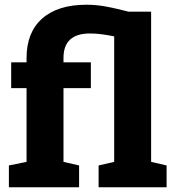

<svg xmlns="http://www.w3.org/2000/svg" viewBox="-20 -792 744 812"><path d="M17.6 0V-92.3L92.3 -107.4V-419.4H27.3V-528.3H92.3V-546.9Q92.3 -654.8 158.2 -713.4Q224.1 -772 345.2 -772Q386.7 -772 428 -764.4Q469.2 -756.8 523.4 -742.7H619.1V-107.4L684.6 -92.3V0H397V-92.3L462.9 -107.4V-638.2Q434.1 -644 409.4 -647.2Q384.8 -650.4 360.4 -650.4Q248.5 -650.4 248.5 -546.9V-528.3H364.3V-419.4H248.5V-107.4L314.5 -92.3V0Z"/></svg>

Font: Roboto Slab ExtraBold
Style: Regular
Weight: 800
Designer: Google
Version: Version 2.001; ttfautohint (v1.8.3)